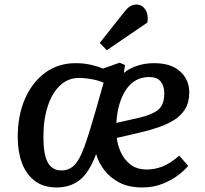

<svg xmlns="http://www.w3.org/2000/svg" viewBox="-20 -811 904 845"><path d="M658 -533Q733 -533 773 -496.5Q813 -460 813 -404Q813 -361 795 -331.5Q777 -302 746.5 -283Q716 -264 679.5 -251.5Q643 -239 606 -230L494 -204Q497 -174 511.5 -141.5Q526 -109 554 -87Q582 -65 627 -65Q661 -65 695.5 -78.5Q730 -92 769 -126L808 -81Q794 -63 765.5 -41Q737 -19 696.5 -2.5Q656 14 605 14Q547 14 505.5 -7.5Q464 -29 438.5 -63Q413 -97 403 -133Q372 -50 330 -18Q288 14 230 14Q171 14 133 -15Q95 -44 76.5 -94Q58 -144 58 -208Q58 -305 91 -378.5Q124 -452 181 -492.5Q238 -533 312 -533Q350 -533 382 -525.5Q414 -518 433 -509L506 -535L530 -525L525 -490Q549 -510 583.5 -521.5Q618 -533 658 -533ZM703 -400Q703 -433 687 -452.5Q671 -472 636 -472Q573 -472 535.5 -417.5Q498 -363 492 -270L593 -293Q646 -305 674.5 -326.5Q703 -348 703 -400ZM250 -61Q284 -61 307 -84Q330 -107 350.5 -163Q371 -219 399 -317L436 -447Q418 -456 386 -462Q354 -468 327 -468Q280 -468 245 -435.5Q210 -403 190.5 -344.5Q171 -286 171 -208Q171 -132 190 -96.5Q209 -61 250 -61ZM529 -761Q541 -776 553 -783.5Q565 -791 580 -791Q604 -791 619 -770Q634 -749 629 -712L450 -590L419 -622Z"/></svg>

Font: Literata 7pt Medium
Style: Italic
Weight: 500
Italic angle: -2°
Designer: Latin by Veronika Burian and Jose Scaglione. Greek by Irene Vlachou. Cyrillic by Vera Evstafieva
Foundry: TypeTogether
Version: Version 3.002